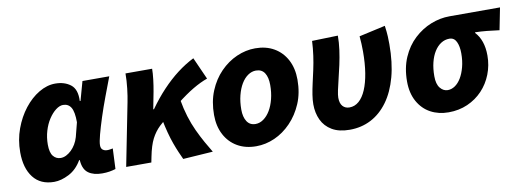

<svg xmlns="http://www.w3.org/2000/svg" viewBox="-48 -770 2813 1037"><g transform="rotate(-10 1358.0 -251.5)"><path d="M182 12Q107 12 67.5 -39Q28 -90 28 -177Q28 -245 50 -305Q72 -365 108 -411Q144 -457 188.5 -483.5Q233 -510 278 -510Q329 -510 362.5 -484Q396 -458 393 -394H397L426 -498H573Q554 -448 533.5 -393.5Q513 -339 496.5 -288Q480 -237 469.5 -197.5Q459 -158 459 -140Q459 -122 469 -114.5Q479 -107 493 -107Q503 -107 510 -108.5Q517 -110 524 -111L519 1Q503 6 485 9Q467 12 445 12Q398 12 370 -8Q342 -28 338 -75Q338 -76 338 -77.5Q338 -79 338 -80H334Q306 -32 263 -10Q220 12 182 12ZM239 -109Q254 -109 269 -116.5Q284 -124 297.5 -137Q311 -150 321.5 -167.5Q332 -185 338 -206L358 -284Q358 -341 343.5 -365Q329 -389 300 -389Q281 -389 260 -373Q239 -357 221 -329.5Q203 -302 192.5 -266.5Q182 -231 182 -192Q182 -148 198 -128.5Q214 -109 239 -109Z M578 0 646 -344Q652 -373 657 -416Q662 -459 662 -498H808Q808 -474 804 -440Q800 -406 794 -374L776 -281H780Q819 -336 861 -380.5Q903 -425 947 -458.5Q991 -492 1037 -515L1091 -394Q1054 -381 1011.5 -356Q969 -331 916.5 -289.5Q864 -248 797 -187Q770 -161 752 -126Q734 -91 722 -30L716 0ZM889 11Q881 -6 871 -29Q861 -52 850.5 -81Q840 -110 831 -144Q822 -178 814 -218L929 -304Q937 -257 950.5 -213Q964 -169 982 -130.5Q1000 -92 1018.5 -59Q1037 -26 1053 0Z M1290 12Q1231 12 1187 -13.5Q1143 -39 1118.5 -85.5Q1094 -132 1094 -194Q1094 -267 1118 -325Q1142 -383 1182.5 -424.5Q1223 -466 1273 -488Q1323 -510 1375 -510Q1434 -510 1478 -484.5Q1522 -459 1546.5 -412.5Q1571 -366 1571 -304Q1571 -231 1546.5 -173.5Q1522 -116 1481.5 -74Q1441 -32 1391.5 -10Q1342 12 1290 12ZM1307 -107Q1330 -107 1351 -122Q1372 -137 1387.5 -163Q1403 -189 1412 -224.5Q1421 -260 1421 -301Q1421 -343 1405.5 -367Q1390 -391 1358 -391Q1335 -391 1314 -376.5Q1293 -362 1277.5 -336Q1262 -310 1253 -274.5Q1244 -239 1244 -197Q1244 -156 1260 -131.5Q1276 -107 1307 -107Z M1803 12Q1744 12 1706 -10.5Q1668 -33 1650 -71.5Q1632 -110 1632 -157Q1632 -181 1636.5 -209.5Q1641 -238 1648.5 -271Q1656 -304 1664 -340.5Q1672 -377 1677.5 -416Q1683 -455 1685 -496L1827 -500Q1827 -462 1821.5 -422Q1816 -382 1807.5 -343Q1799 -304 1790.5 -270Q1782 -236 1776.5 -209.5Q1771 -183 1771 -169Q1771 -138 1785 -122.5Q1799 -107 1822 -107Q1851 -107 1874 -127Q1897 -147 1913 -184.5Q1929 -222 1937.5 -274.5Q1946 -327 1946 -392Q1946 -412 1945 -434.5Q1944 -457 1942 -476L2086 -508Q2091 -472 2092 -449Q2093 -426 2093 -406Q2093 -305 2072 -227.5Q2051 -150 2012 -96.5Q1973 -43 1920 -15.5Q1867 12 1803 12Z M2345 12Q2290 12 2246.5 -11.5Q2203 -35 2177.5 -81Q2152 -127 2152 -191Q2152 -265 2177 -322.5Q2202 -380 2244 -419Q2286 -458 2336.5 -478Q2387 -498 2439 -498H2716L2692 -377Q2655 -382 2624.5 -385Q2594 -388 2560 -389V-385Q2581 -363 2592.5 -330Q2604 -297 2604 -254Q2604 -200 2585 -151.5Q2566 -103 2531.5 -66.5Q2497 -30 2449.5 -9Q2402 12 2345 12ZM2361 -107Q2382 -107 2401 -120Q2420 -133 2434.5 -157Q2449 -181 2458 -215Q2467 -249 2467 -290Q2467 -329 2455 -354Q2443 -379 2417 -379Q2392 -379 2371 -365.5Q2350 -352 2334.5 -327.5Q2319 -303 2310.5 -269Q2302 -235 2302 -193Q2302 -150 2319.5 -128.5Q2337 -107 2361 -107Z"/></g></svg>

Font: Source Sans 3 ExtraBold
Style: Italic
Weight: 800
Italic angle: -11°
Version: Version 3.052;hotconv 1.1.0;makeotfexe 2.6.0